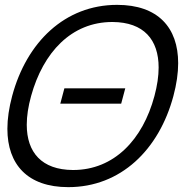

<svg xmlns="http://www.w3.org/2000/svg" viewBox="-20 -755 764 790"><path d="M261 15C476.5 15 634.1 -138.5 693.5 -360C706.5 -408.6 713.1 -453.9 713.1 -495C713.1 -641.4 630.2 -735 462 -735C247 -735 89.4 -581.5 30 -360C17 -311.4 10.4 -266.1 10.4 -224.9C10.4 -78.5 93.2 15 261 15ZM279.9 -55.5C151.4 -56.3 90.1 -128 90.1 -241.7C90.1 -277.3 96.1 -317.1 108 -360C157.6 -539.6 273.8 -664.5 442.1 -664.5C442.4 -664.5 442.8 -664.5 443.1 -664.5C572 -663.7 632.7 -591.5 632.7 -477.2C632.7 -441.9 626.9 -402.5 615.5 -360C567.4 -180.4 449.2 -55.5 280.9 -55.5C280.6 -55.5 280.2 -55.5 279.9 -55.5ZM228.1 -328.5H478.6L495.4 -391.5H244.9Z"/></svg>

Font: Manrope
Style: RegularItalic
Weight: 400
Italic angle: -15°
Designer: Mikhail Sharanda
Foundry: Mikhail Sharanda
Version: Version 4.502;hotconv 1.0.109;makeotfexe 2.5.65596